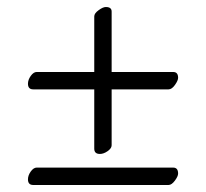

<svg xmlns="http://www.w3.org/2000/svg" viewBox="-20 -567 590 550"><path d="M250 -520Q250 -528.8 262.5 -537.8Q274.9 -546.9 283.2 -546.9Q300.3 -546.9 299.8 -533.2V-360.8H476.1Q490.2 -360.8 490.2 -344.2Q490.2 -336.4 481.2 -323.7Q472.2 -311 462.9 -311H299.8V-150.9Q299.8 -142.1 288.3 -134Q276.9 -126 266.1 -126Q250 -126 250 -141.1V-311H75.2Q60.1 -311 60.1 -327.1Q60.1 -338.4 68.1 -349.6Q76.2 -360.8 85 -360.8H250ZM462.9 -37.1H75.2Q60.1 -37.1 60.1 -53.2Q60.1 -64.5 68.1 -75.7Q76.2 -86.9 85 -86.9H476.1Q490.2 -86.9 490.2 -69.8Q490.2 -62 481 -49.6Q471.7 -37.1 462.9 -37.1Z"/></svg>

Font: Linux Libertine O
Style: Regular
Weight: 400
Designer: Philipp H. Poll
Foundry: Philipp H. Poll
Version: Version 5.3.0